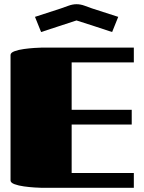

<svg xmlns="http://www.w3.org/2000/svg" viewBox="-20 -891 685 911"><path d="M605 -370V-300H320V-70H615V0H175Q166 0 143 -1.5Q120 -3 94 -6.5Q68 -10 49 -17Q30 -24 30 -35V-630Q30 -641 49 -648Q68 -655 94 -658.5Q120 -662 143 -663.5Q166 -665 175 -665H615V-595H320V-370ZM175 -739 146 -811 269 -851Q286 -857 305.5 -864Q325 -871 343 -871Q362 -871 381 -864Q400 -857 417 -851L541 -811L512 -739Q469 -753 427 -767Q385 -781 343 -794Z"/></svg>

Font: Gajraj One
Style: Regular
Weight: 400
Designer: Saurabh Sharma
Foundry: Saurabh Sharma
Version: Version 1.000